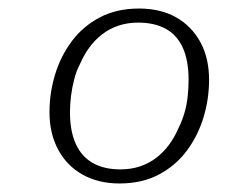

<svg xmlns="http://www.w3.org/2000/svg" viewBox="-20 -745 542 450"><path d="M260 -315Q211 -315 174 -335.5Q137 -356 116.5 -394Q96 -432 96 -482Q96 -527 109 -570Q122 -613 148 -648Q174 -683 213.5 -704Q253 -725 306 -725Q356 -725 392.5 -704.5Q429 -684 449.5 -646.5Q470 -609 470 -558Q470 -513 457 -470Q444 -427 418 -392Q392 -357 352.5 -336Q313 -315 260 -315ZM304 -692Q279 -692 258 -685Q237 -678 220 -665Q203 -652 190 -634.5Q177 -617 168 -596Q159 -579 154 -559.5Q149 -540 146.5 -520.5Q144 -501 144 -482Q144 -438 157.5 -408Q171 -378 197.5 -363Q224 -348 262 -348Q287 -348 308 -355Q329 -362 346 -375Q363 -388 376 -405.5Q389 -423 398 -444Q407 -462 412.5 -481Q418 -500 420 -520Q422 -540 422 -558Q422 -603 408.5 -633Q395 -663 368.5 -677.5Q342 -692 304 -692Z"/></svg>

Font: Roboto Serif Thin
Style: Italic
Weight: 250
Italic angle: -10°
Version: Version 1.007